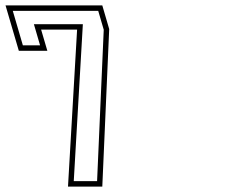

<svg xmlns="http://www.w3.org/2000/svg" viewBox="-210 -687 887 707"><path d="M-35.7 -500 -58.6 -578H73.9L40.4 0H166.7L192.1 -580L166.7 -667H-189.6L-140.7 -500ZM-62.4 -520H-125.8L-162.9 -647H151.7L172 -577.6L147.5 -20H61.6L95.1 -598H-85.2Z"/></svg>

Font: Din Kursivschrift
Style: BreitLeftGho
Weight: 400
Version: Version 1.089